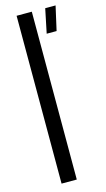

<svg xmlns="http://www.w3.org/2000/svg" viewBox="-124 -842 487 884"><g transform="rotate(-15 119.5 -400.0)"><path d="M53.7 0V-800H126.2V0ZM166.2 -684.4 190 -799.6H239.4L213.4 -684.4Z"/></g></svg>

Font: Big Shoulders Stencil Thin
Style: Regular
Weight: 100
Designer: Patric King
Foundry: XO Type Co
Version: Version 2.001